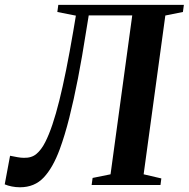

<svg xmlns="http://www.w3.org/2000/svg" viewBox="-42 -763 779 792"><path d="M324 -699.5 312.5 -629Q297 -529.5 279.8 -440.5Q262.5 -351.5 243.8 -277.2Q225 -203 204.5 -147.5Q176.5 -71.5 138.5 -31Q100.5 9.5 40.5 9.5Q23 9.5 6.8 6.2Q-9.5 3 -22.5 -2.5L-0.5 -120.5Q16.5 -117 30.8 -114.5Q45 -112 56 -112Q88 -111 108.2 -128Q128.5 -145 144.5 -176.5Q160 -207 174.2 -249.2Q188.5 -291.5 202.5 -347.5Q216.5 -403.5 230.8 -474.5Q245 -545.5 260 -633L271 -698.5L194.5 -713.5L198.5 -743H716.5L712.5 -713.5L640 -699L550.5 -44L623.5 -27L620 0H336L340 -29L414 -44L503.5 -699.5Z"/></svg>

Font: Merriweather 96pt SemiBold
Style: Italic
Weight: 600
Italic angle: -7.8°
Version: Version 2.101